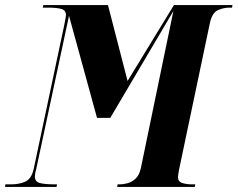

<svg xmlns="http://www.w3.org/2000/svg" viewBox="-60 -734 933 754"><path d="M-40 0 -39 -10H-17Q15 -10 39 -20.5Q63 -31 72 -69L192 -634Q199 -669 199 -674Q199 -694 180.5 -699Q162 -704 130 -704H108L110 -714H364L441 -416L623 -714H853L851 -704H840Q819 -704 796.5 -694.5Q774 -685 765 -647L643 -67Q642 -61 640.5 -52Q639 -43 639 -39Q639 -20 656.5 -15Q674 -10 695 -10H707L705 0H400L402 -10H411Q424 -10 441 -14.5Q458 -19 472.5 -32.5Q487 -46 493 -73L621 -691L373 -271H321L211 -672L82 -69Q79 -59 78 -51.5Q77 -44 77 -40Q77 -21 95.5 -15.5Q114 -10 157 -10H164L162 0Z"/></svg>

Font: Noto Serif Display ExtraCondensed ExtraBold
Style: Italic
Weight: 800
Width: 2
Italic angle: -12°
Designer: Monotype Design Team
Foundry: Monotype Imaging Inc.
Version: Version 2.009